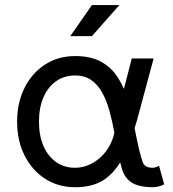

<svg xmlns="http://www.w3.org/2000/svg" viewBox="-20 -743 695 772"><path d="M282.2 -439.5Q321.3 -439.5 347.9 -420.4Q374.5 -401.4 391.8 -369.1Q409.2 -336.9 420.2 -296.6Q431.2 -256.3 439 -213.9Q446.8 -171.4 454.1 -131.6Q461.4 -91.8 471.2 -61Q480 -34.7 496.6 -19Q513.2 -3.4 537.8 3.2Q562.5 9.8 594.2 9.8Q606 9.8 619.1 6.3Q632.3 2.9 640.1 -2L619.6 -76.2Q615.2 -73.7 607.7 -71Q600.1 -68.4 594.2 -68.4Q578.1 -68.4 567.9 -74Q557.6 -79.6 553.2 -92.8Q540 -133.3 530.8 -180.4Q521.5 -227.5 511.5 -275.1Q501.5 -322.8 485.8 -366.2Q470.2 -409.7 445.1 -443.8Q419.9 -478 380.4 -497.8Q340.8 -517.6 282.2 -517.6Q213.9 -517.6 161.1 -483.4Q108.4 -449.2 78.6 -389.6Q48.8 -330.1 48.8 -253.9Q48.8 -177.7 78.6 -118.2Q108.4 -58.6 161.1 -24.4Q213.9 9.8 282.2 9.8Q354 9.8 399.4 -21Q444.8 -51.8 474.6 -110.8Q504.4 -169.9 529.3 -253.9L597.7 -507.8H509.8L444.3 -253.9Q444.3 -211.9 430.4 -177.7Q416.5 -143.6 393.1 -119.1Q369.6 -94.7 340.8 -81.5Q312 -68.4 282.2 -68.4Q238.3 -68.4 205.6 -91.3Q172.9 -114.3 154.8 -156Q136.7 -197.8 136.7 -253.9Q136.7 -310.1 154.8 -351.8Q172.9 -393.6 205.6 -416.5Q238.3 -439.5 282.2 -439.5ZM349.6 -597.7H262.7L349.6 -722.7H460Z"/></svg>

Font: Giphurs
Style: Regular
Weight: 400
Version: Version 2.010